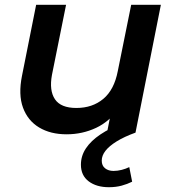

<svg xmlns="http://www.w3.org/2000/svg" viewBox="-20 -554 721 802"><path d="M258 7Q191 7 143.5 -21.5Q96 -50 76 -104.5Q56 -159 72 -238L131 -534H256L197 -241Q185 -176 209.5 -139.5Q234 -103 299 -103Q366 -103 411.5 -141Q457 -179 472 -257L528 -534H652L546 0H427L457 -152L477 -104Q439 -47 381.5 -20Q324 7 258 7ZM435 228Q383 228 350.5 203.5Q318 179 318 134Q318 97 339 65.5Q360 34 399.5 7.5Q439 -19 494 -40L546 0Q499 17 467.5 36.5Q436 56 420.5 76Q405 96 405 117Q405 138 419 149Q433 160 454 160Q471 160 488.5 155.5Q506 151 520 144L532 205Q512 215 488 221.5Q464 228 435 228Z"/></svg>

Font: MOST Montserrat SemiBold
Style: Italic
Weight: 600
Italic angle: -11.3°
Designer: Julieta Ulanovsky
Foundry: Julieta Ulanovsky
Version: Version 8.000;March 11, 2024;FontCreator 15.0.0.2926 64-bit